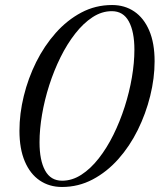

<svg xmlns="http://www.w3.org/2000/svg" viewBox="-20 -735 636 765"><path d="M137.5 -168Q137.5 -96 159.8 -55.5Q182 -15 227.5 -15Q267.5 -15 304.2 -38.8Q341 -62.5 373.5 -104Q406 -145.5 432 -198.2Q458 -251 476.8 -309.5Q495.5 -368 505.5 -426.5Q515.5 -485 515.5 -537Q515.5 -609 493.2 -649.8Q471 -690.5 425.5 -690.5Q385.5 -690.5 348.8 -666.5Q312 -642.5 279.8 -601.2Q247.5 -560 221.2 -507Q195 -454 176.2 -395.5Q157.5 -337 147.5 -278.5Q137.5 -220 137.5 -168ZM426.5 -715Q477 -715 515 -689.2Q553 -663.5 574.5 -613.5Q596 -563.5 596 -491Q596 -423.5 578.5 -352.8Q561 -282 529 -217.2Q497 -152.5 451.5 -101.2Q406 -50 349.2 -20Q292.5 10 227 10Q176.5 10 138.2 -16Q100 -42 78.8 -92Q57.5 -142 57.5 -214Q57.5 -282 74.8 -352.5Q92 -423 124.2 -487.8Q156.5 -552.5 202 -603.8Q247.5 -655 304 -685Q360.5 -715 426.5 -715Z"/></svg>

Font: Newsreader 60pt
Style: Italic
Weight: 400
Italic angle: -17°
Designer: Hugues Gentile
Foundry: Production Type
Version: Version 1.003